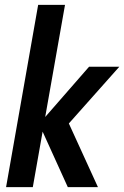

<svg xmlns="http://www.w3.org/2000/svg" viewBox="-20 -770 511 790"><path d="M5 0 137 -750H247.5L115 0ZM259 0 141 -260 346.5 -495.5H471L230 -224.5L242.5 -307.5L383 0Z"/></svg>

Font: Cabin SemiCondensedSemiBold
Style: Italic
Weight: 600
Width: 4
Italic angle: -10°
Designer: Pablo Impallari
Foundry: Pablo Impallari. http://www.impallari.com Igino Marini. http://www.ikern.com
Version: Version 3.001